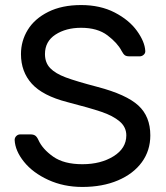

<svg xmlns="http://www.w3.org/2000/svg" viewBox="-20 -730 658 760"><path d="M38 0ZM533 -507H492Q480 -507 474 -511.5Q468 -516 461 -529Q445 -560 405.5 -590Q366 -620 301 -620Q241 -620 199.5 -593Q158 -566 158 -516Q158 -482 178.5 -460.5Q199 -439 240.5 -423.5Q282 -408 366 -386Q480 -356 527.5 -312.5Q575 -269 575 -194Q575 -134 541.5 -88Q508 -42 447 -16Q386 10 306 10Q232 10 171 -18Q110 -46 75 -89.5Q40 -133 38 -176Q38 -185 44.5 -191.5Q51 -198 60 -198H101Q112 -198 119 -193.5Q126 -189 132 -176Q148 -140 190.5 -110Q233 -80 306 -80Q379 -80 429.5 -111.5Q480 -143 480 -194Q480 -227 453.5 -249.5Q427 -272 381 -287.5Q335 -303 246 -326Q149 -351 106 -398.5Q63 -446 63 -516Q63 -568 90 -612Q117 -656 171 -683Q225 -710 301 -710Q377 -710 434 -680.5Q491 -651 522 -608Q553 -565 555 -529Q556 -520 549 -513.5Q542 -507 533 -507Z"/></svg>

Font: Hezaedrus
Style: Regular
Weight: 400
Designer: Hubert & Fischer
Foundry: Hubert & Fischer
Version: Version 1.10;September 3, 2019;FontCreator 11.5.0.2425 64-bi